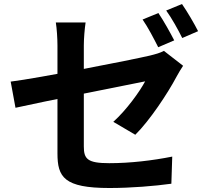

<svg xmlns="http://www.w3.org/2000/svg" viewBox="-20 -883 1040 962"><path d="M773.6 -817.7 694.4 -785.2C721.4 -746.6 752.1 -687.2 772.7 -646.4L852.9 -680.7C834.1 -717.7 798.6 -781.1 773.6 -817.7ZM891.8 -862.8 812.7 -830.3C840.2 -792.5 872.4 -734.4 893.1 -692.5L972.5 -726.8C954.9 -761.9 918 -825.3 891.8 -862.8ZM267.9 -114.2C267.9 4.3 300.7 59 528.4 59C636.1 59 755.9 49.1 838.6 37.5L843 -98.4C743.7 -78.6 632.3 -65.4 527.2 -65.4C417.7 -65.4 400 -86.8 400 -149.3C400 -260.5 400 -535 400 -655.4C400 -689.5 404.2 -740.1 408.9 -770.4H259.7C264.7 -740.1 267.9 -689.2 267.9 -655.4C267.9 -534 267.9 -196.5 267.9 -114.2ZM897.4 -553.4 801.3 -628.1C782.8 -617.9 758.6 -611.3 730.4 -604.4C639.2 -582.9 168.9 -490.7 33.5 -474.1L57.6 -343C183.9 -371.7 646.5 -462.9 707.3 -475.4C679.2 -423.2 613.8 -331.9 547.7 -272.6L657.9 -207.8C729.7 -278.4 820.7 -415.8 864.8 -499.3C873.7 -516.7 888.2 -539.4 897.4 -553.4Z"/></svg>

Font: Source Han Sans JP VF
Style: Regular
Weight: 250
Designer: Ryoko NISHIZUKA 西塚涼子 (kana, bopomofo & ideographs); Paul D. Hunt (Latin, Greek & Cyrillic); Sandoll Communications 산돌커뮤니
Foundry: Adobe
Version: Version 2.004;hotconv 1.0.118;makeotfexe 2.5.65603